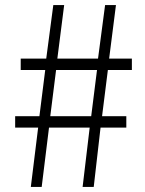

<svg xmlns="http://www.w3.org/2000/svg" viewBox="-20 -740 575 760"><path d="M102 0H145L174 -235H335L307 0H351L378 -235H480V-280H384L407 -463H502V-508H412L439 -720H396L368 -508H207L234 -720H191L163 -508H62V-463H159L136 -280H40V-235H131ZM179 -280 202 -463H364L341 -280Z"/></svg>

Font: Noto Sans SC Light
Style: Regular
Weight: 300
Designer: Ryoko NISHIZUKA 西塚涼子 (kana, bopomofo & ideographs); Paul D. Hunt (Latin, Greek & Cyrillic); Sandoll Communications 산돌커뮤니
Foundry: Adobe
Version: Version 2.004;hotconv 1.0.118;makeotfexe 2.5.65603